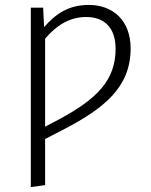

<svg xmlns="http://www.w3.org/2000/svg" viewBox="-20 -554 614 779"><path d="M340 -534C258 -534 205 -497 159 -444L155 -523H105V205L163 197V10L229 -24C404 -114 510 -200 510 -358C510 -469 440 -534 340 -534ZM218 -69 163 -40V-397C208 -450 261 -485 330 -485C403 -485 449 -442 449 -356C449 -228 373 -152 218 -69Z"/></svg>

Font: FiraGO Light
Style: Regular
Weight: 300
Designer: bBox Type
Foundry: bBox Type GmbH
Version: Version 1.001;PS 001.001;hotconv 1.0.88;makeotf.lib2.5.64775